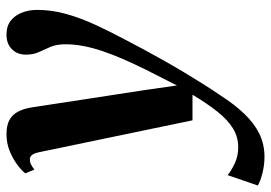

<svg xmlns="http://www.w3.org/2000/svg" viewBox="-177 -445 836 592"><g transform="rotate(-90 241.0 -149.0)"><path d="M68 -445Q64.5 -462 59 -468.5Q53.5 -475 45.5 -475Q37.5 -475 30.2 -471.5Q23 -468 14 -461L2.5 -489Q10.5 -499.5 28.2 -513Q46 -526.5 70.5 -536.8Q95 -547 123.5 -547Q150.5 -547 167.2 -537.8Q184 -528.5 193 -511Q202 -493.5 206 -468.5Q212 -429.5 218.5 -386.5Q225 -343.5 232 -298.2Q239 -253 245.8 -208.5Q252.5 -164 259 -122.5L273.5 -21.5L322 -117Q340.5 -154.5 355 -188Q369.5 -221.5 379.8 -252Q390 -282.5 395.2 -310.8Q400.5 -339 400.5 -365Q400.5 -392.5 392.5 -411.2Q384.5 -430 376.5 -447Q368.5 -464 368.5 -487Q368.5 -513.5 385.2 -530.2Q402 -547 430 -547Q456.5 -547 473.2 -533.8Q490 -520.5 498.2 -499Q506.5 -477.5 506.5 -453Q506.5 -407.5 494 -363Q481.5 -318.5 461 -274Q440.5 -229.5 416 -183.5Q400.5 -153.5 383.8 -122.5Q367 -91.5 349.5 -60.5Q332 -29.5 314 0.5Q296 30.5 278.2 58.8Q260.5 87 243 112.5Q214.5 157 185.2 187.2Q156 217.5 123.8 233Q91.5 248.5 53.5 248.5Q28 248.5 3.2 242.2Q-21.5 236 -35 228L-3 135Q7.5 144 31 155.8Q54.5 167.5 83 167.5Q115 167.5 141.5 151Q168 134.5 193 103Q218 71.5 245 26.5H166Z"/></g></svg>

Font: Merriweather 72pt
Style: Bold Italic
Weight: 700
Italic angle: -7.8°
Version: Version 2.101